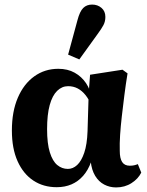

<svg xmlns="http://www.w3.org/2000/svg" viewBox="-20 -805 642 840"><path d="M228 14Q170 14 126 -15Q82 -44 57 -99.5Q32 -155 32 -234Q32 -317 58 -377.5Q84 -438 130 -471Q176 -504 235 -504Q276 -504 306.5 -487Q337 -470 356.5 -441Q376 -412 382 -373H398L382 -339Q370 -369 354.5 -388.5Q339 -408 320 -418Q301 -428 278 -428Q251 -428 230 -407.5Q209 -387 197.5 -345.5Q186 -304 186 -240Q186 -177 198 -138.5Q210 -100 230.5 -83Q251 -66 277 -66Q299 -66 317.5 -83Q336 -100 348.5 -136.5Q361 -173 363 -231L368 -397L374 -478L516 -500L538 -484Q530 -435 524 -387.5Q518 -340 513 -296.5Q508 -253 505.5 -215Q503 -177 504 -145Q504 -112 514.5 -96Q525 -80 548 -80Q559 -80 567.5 -82Q576 -84 583 -87L598 -50Q585 -23 555.5 -4Q526 15 488 15Q460 15 436 2.5Q412 -10 396.5 -35.5Q381 -61 377 -98H379Q366 -61 344 -36Q322 -11 293 1.5Q264 14 228 14ZM278 -566 319 -717Q329 -755 344 -770Q359 -785 383 -785Q407 -785 424 -770.5Q441 -756 441 -731Q441 -711 432.5 -695Q424 -679 407 -656L327 -545Z"/></svg>

Font: Source Serif 4 18pt
Style: Bold
Weight: 700
Designer: Frank Grießhammer
Foundry: Adobe Systems Incorporated
Version: Version 4.004;hotconv 1.0.116;makeotfexe 2.5.65601